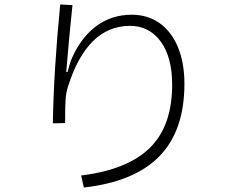

<svg xmlns="http://www.w3.org/2000/svg" viewBox="-20 -817 1040 861"><path d="M217 -264Q221 -502 250 -797L305 -794Q289 -642 277 -494H283Q293 -535 303 -557Q344 -650 412.5 -700.5Q481 -751 571 -751Q641 -751 694.5 -714Q748 -677 777.5 -606.5Q807 -536 807 -441Q807 -232 695.5 -117Q584 -2 356 24L344 -30Q553 -56 652.5 -154.5Q752 -253 752 -437Q752 -561 700.5 -631Q649 -701 563 -701Q466 -701 396.5 -632Q327 -563 285 -429Q276 -402 274 -369Q272 -336 272 -265Z"/></svg>

Font: IBM Plex Sans JP Light
Style: Regular
Weight: 300
Designer: Mike Abbink; Paul van der Laan; Pieter van Rosmalen; Wujin Sim; Yejin Wi; Jinhee Kim; Boomi Park; Yona Kim; Kichan Ma
Foundry: Sandoll Inc.
Version: Version 1.002